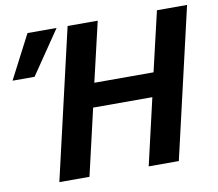

<svg xmlns="http://www.w3.org/2000/svg" viewBox="-150 -816 1035 910"><g transform="rotate(-10 367.5 -361.0)"><path d="M494 0 568 -320H283L209 0H64L231 -722H376L309 -435H594L661 -722H806L639 0ZM35 -512H-71L38 -722H178Z"/></g></svg>

Font: Perun
Style: Bold Italic
Weight: 700
Italic angle: -12°
Foundry: Copyright (c) Stefan Peev, Context Ltd, 2016
Version: Version 1.027